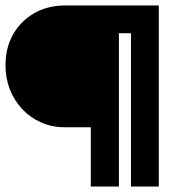

<svg xmlns="http://www.w3.org/2000/svg" viewBox="-27 -680 634 700"><path d="M552 0H450.5V-559H406.5V0H304V-216H209.5Q162.5 -216 123 -233.5Q83.5 -251 54.2 -282Q25 -313 9 -354Q-7 -395 -7 -442.5Q-7 -506 21 -555Q49 -604 98 -632Q147 -660 209.5 -660H552Z"/></svg>

Font: League Spartan Thin Black
Style: Regular
Weight: 900
Version: Version 2.002